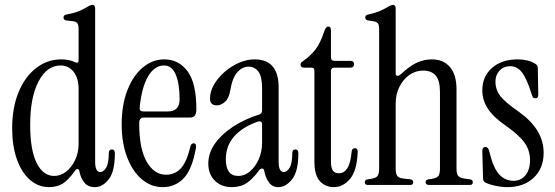

<svg xmlns="http://www.w3.org/2000/svg" viewBox="-20 -760 2282 789"><path d="M181 9Q137 9 102.5 -21.5Q68 -52 49 -106.5Q30 -161 30 -233Q30 -317 56 -380.5Q82 -444 128 -480Q174 -516 232 -516Q246 -516 260 -513.5Q274 -511 287 -505Q303 -497 303 -512V-640Q303 -658 297.5 -665Q292 -672 278 -673L252 -676Q241 -678 241 -688Q241 -698 252 -700Q284 -706 303.5 -714Q323 -722 336 -730Q352 -740 360 -740Q371 -740 371 -724V-95Q371 -53 392 -53Q405 -53 416 -70.5Q427 -88 427 -130Q427 -146 440 -146Q452 -146 452 -129Q452 -56 427 -23.5Q402 9 370 9Q341 9 326 -10.5Q311 -30 306 -57Q305 -65 299 -65.5Q293 -66 288 -58Q260 -19 237 -5Q214 9 181 9ZM203 -37Q229 -37 251.5 -54.5Q274 -72 288.5 -102Q303 -132 303 -169V-394Q303 -439 282.5 -465Q262 -491 229 -491Q173 -491 138.5 -425.5Q104 -360 104 -247Q104 -144 130.5 -90.5Q157 -37 203 -37Z M649 9Q601 9 563 -23Q525 -55 502.5 -113.5Q480 -172 480 -249Q480 -328 503 -388Q526 -448 566 -482Q606 -516 655 -516Q714 -516 750.5 -467.5Q787 -419 787 -310Q787 -277 762 -277H572Q552 -277 552 -254Q552 -148 583 -95Q614 -42 662 -42Q700 -42 724 -69Q748 -96 763 -160Q766 -171 776 -171Q788 -171 785 -151Q769 -62 734 -26.5Q699 9 649 9ZM569 -302H670Q718 -302 718 -352Q718 -417 702 -454Q686 -491 654 -491Q615 -491 588.5 -446Q562 -401 554 -318Q552 -302 569 -302Z M932 9Q890 9 863 -17.5Q836 -44 836 -88Q836 -131 863 -169.5Q890 -208 937 -239Q984 -270 1044 -289Q1057 -293 1057 -306V-397Q1057 -445 1042 -465.5Q1027 -486 1001 -486Q976 -486 955.5 -463.5Q935 -441 926 -388Q921 -356 904.5 -341.5Q888 -327 871 -327Q843 -327 843 -355Q843 -384 859.5 -412.5Q876 -441 903 -464.5Q930 -488 962 -502Q994 -516 1026 -516Q1125 -516 1125 -401V-95Q1125 -53 1146 -53Q1159 -53 1170 -70.5Q1181 -88 1181 -130Q1181 -146 1194 -146Q1206 -146 1206 -129Q1206 -56 1180.5 -23.5Q1155 9 1123 9Q1099 9 1085 -10.5Q1071 -30 1066 -57Q1065 -67 1057.5 -67.5Q1050 -68 1043 -58Q1019 -25 994 -8Q969 9 932 9ZM959 -37Q985 -37 1007 -55.5Q1029 -74 1043 -105Q1057 -136 1057 -175V-248Q1057 -267 1036 -259Q975 -237 941.5 -198.5Q908 -160 908 -106Q908 -37 959 -37Z M1352 9Q1317 9 1294.5 -15.5Q1272 -40 1272 -96V-470Q1272 -482 1260 -482H1231Q1215 -482 1215 -494Q1215 -502 1224 -508Q1257 -531 1277 -557.5Q1297 -584 1312 -630Q1319 -651 1329 -651Q1340 -651 1340 -635V-524Q1340 -510 1354 -510H1419Q1435 -510 1435 -496Q1435 -482 1419 -482H1354Q1340 -482 1340 -468V-95Q1340 -73 1347 -60.5Q1354 -48 1373 -48Q1394 -48 1407.5 -69Q1421 -90 1425 -137Q1427 -151 1438 -151Q1450 -151 1450 -136Q1447 -59 1418.5 -25Q1390 9 1352 9Z M1491 0Q1479 0 1479 -11Q1479 -21 1490 -23L1504 -25Q1525 -28 1531.5 -37Q1538 -46 1538 -67V-640Q1538 -658 1532.5 -664.5Q1527 -671 1513 -673L1492 -676Q1481 -678 1481 -688Q1481 -698 1492 -700Q1520 -706 1539 -714Q1558 -722 1571 -730Q1587 -740 1595 -740Q1606 -740 1606 -724V-459Q1606 -450 1612 -448.5Q1618 -447 1627 -455Q1665 -490 1694 -503Q1723 -516 1755 -516Q1802 -516 1829 -484.5Q1856 -453 1856 -392V-67Q1856 -46 1862.5 -37.5Q1869 -29 1890 -26L1912 -23Q1923 -21 1923 -11Q1923 0 1911 0H1743Q1729 0 1729 -11Q1729 -21 1740 -23L1754 -25Q1775 -28 1781.5 -37Q1788 -46 1788 -67V-381Q1788 -430 1770 -450Q1752 -470 1719 -470Q1687 -470 1661.5 -451.5Q1636 -433 1621 -402.5Q1606 -372 1606 -335V-67Q1606 -46 1612.5 -37Q1619 -28 1640 -26L1667 -23Q1678 -21 1678 -11Q1678 0 1666 0Z M2065 9Q2042 9 2016 3.5Q1990 -2 1974 -10Q1965 -15 1965 -27L1962 -139Q1962 -156 1975 -156Q1986 -156 1990 -140Q2007 -69 2031.5 -43Q2056 -17 2091 -17Q2120 -17 2139 -39.5Q2158 -62 2158 -102Q2158 -142 2136 -173Q2114 -204 2062 -241Q2010 -276 1986 -311.5Q1962 -347 1962 -389Q1962 -446 2002 -481Q2042 -516 2108 -516Q2128 -516 2147 -511.5Q2166 -507 2181 -497Q2190 -491 2190 -481L2192 -371Q2192 -356 2180 -356Q2173 -356 2170 -360.5Q2167 -365 2165 -372Q2145 -437 2125 -462.5Q2105 -488 2076 -488Q2050 -488 2033 -470Q2016 -452 2016 -425Q2016 -390 2037 -364Q2058 -338 2113 -300Q2163 -264 2188.5 -222.5Q2214 -181 2214 -132Q2214 -68 2173 -29.5Q2132 9 2065 9Z"/></svg>

Font: Instrument Serif
Style: Regular
Weight: 400
Designer: Rodrigo Fuenzalida
Foundry: fragTYPE
Version: Version 1.000; ttfautohint (v1.8.4.7-5d5b);gftools[0.9.27]